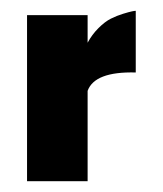

<svg xmlns="http://www.w3.org/2000/svg" viewBox="-20 -334 301 355"><path d="M142 -255Q150 -270 162 -282Q174 -294 185 -299.5Q196 -305 207.5 -308.5Q219 -312 224 -313Q229 -314 231 -314V-200Q155 -202 142 -166Q142 -93 142 1H30Q30 -193 30 -306H142Q142 -306 142 -255Z"/></svg>

Font: RIT Keram
Style: Bold
Weight: 700
Designer: Sanesh MV
Version: Version 1.0